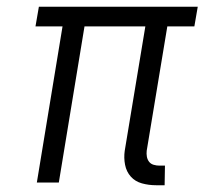

<svg xmlns="http://www.w3.org/2000/svg" viewBox="-20 -540 640 568"><path d="M442 8Q420 8 400 2.5Q380 -3 367 -17.5Q354 -32 350 -52.5Q346 -73 349 -94L410 -462H230L154 0H89L165 -462H85L95 -520H565L555 -462H475L414 -94Q413 -85 414.5 -76.5Q416 -68 421 -61.5Q426 -55 434.5 -52.5Q443 -50 452 -50H468L467 8Z"/></svg>

Font: Iosevka Aile Light
Style: Italic
Weight: 300
Italic angle: -9°
Designer: Belleve Invis
Foundry: Belleve Invis
Version: Version 31.1.0; ttfautohint (v1.8.4)